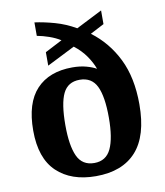

<svg xmlns="http://www.w3.org/2000/svg" viewBox="-86 -833 785 913"><g transform="rotate(-10 307.0 -376.0)"><path d="M304 10Q185 10 116 -55.5Q47 -121 47 -255Q47 -388 108.5 -453.5Q170 -519 282 -519Q319 -519 348.5 -511Q378 -503 397 -492Q386 -523 363.5 -555.5Q341 -588 306 -615L171 -547V-612L254 -655Q230 -670 200 -680.5Q170 -691 142 -696V-761Q187 -755 238.5 -740.5Q290 -726 338 -698L464 -762V-696L397 -661Q476 -602 521 -511Q566 -420 566 -291Q566 -139 499 -64.5Q432 10 304 10ZM307 -53Q364 -53 388 -104Q412 -155 412 -254Q412 -356 388 -405.5Q364 -455 306 -455Q249 -455 225.5 -406.5Q202 -358 202 -254Q202 -155 225.5 -104Q249 -53 307 -53Z"/></g></svg>

Font: Noto Serif Sinhala
Style: Bold
Weight: 700
Designer: Jelle Bosma - Monotype Design Team
Foundry: Monotype Imaging Inc.
Version: Version 2.007; ttfautohint (v1.8.4.7-5d5b)